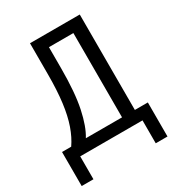

<svg xmlns="http://www.w3.org/2000/svg" viewBox="-199 -819 998 1089"><g transform="rotate(-30 300.0 -274.0)"><path d="M14 -73H74Q104 -116 124.5 -174.5Q145 -233 155 -311.5Q165 -390 165 -493V-698H491V-73H576V150H499V0H91V150H14ZM407 -625H247V-487Q247 -328 226 -228.5Q205 -129 170 -73H407Z"/></g></svg>

Font: Lilex
Style: Regular
Weight: 400
Monospace: yes
Designer: Mike Abbink, Paul van der Laan, Pieter van Rosmalen, Mikhael Khrustik
Foundry: Mikhael Khrustik
Version: Version 2.510